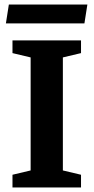

<svg xmlns="http://www.w3.org/2000/svg" viewBox="-20 -826 412 846"><path d="M35 0V-56L115 -75V-573L35 -592V-648H337V-592L257 -573V-75L337 -56V0ZM6 -723 19 -806H365L352 -723Z"/></svg>

Font: Faustina
Style: Bold
Weight: 700
Designer: Alfonso Garcia
Foundry: http://www.omnibus-type.com
Version: Version 1.200